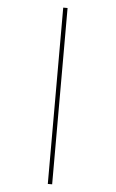

<svg xmlns="http://www.w3.org/2000/svg" viewBox="-65 -806 665 1100"><g transform="rotate(5 267.5 -256.0)"><path d="M253 -763H278V251H253Z"/></g></svg>

Font: Noto Sans Thai Looped UI Thin
Style: Regular
Weight: 100
Designer: Cadson Demak Team
Foundry: Cadson Demak Co., Ltd.
Version: Version 1.000; ttfautohint (v1.8.4.7-5d5b)